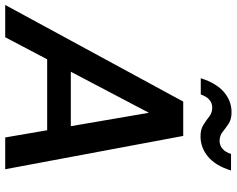

<svg xmlns="http://www.w3.org/2000/svg" viewBox="-128 -822 930 755"><g transform="rotate(90 337.5 -445.0)"><path d="M-20 0 360 -700H495L626 0H501L404 -565L107 0ZM109 -165 157 -258H526L541 -165ZM268 -769Q288 -831 323 -860.5Q358 -890 402 -890Q430 -890 447 -878.5Q464 -867 479 -855Q494 -843 515 -843Q532 -843 545.5 -854.5Q559 -866 566 -888H631Q612 -827 576.5 -797.5Q541 -768 497 -768Q469 -768 451 -779.5Q433 -791 418.5 -802.5Q404 -814 383 -814Q366 -814 353 -803Q340 -792 332 -769Z"/></g></svg>

Font: DM Sans 24pt SemiBold
Style: Italic
Weight: 600
Italic angle: -10°
Designer: Colophon Foundry, Jonny Pinhorn
Foundry: Colophon Foundry
Version: Version 4.004;gftools[0.9.30]